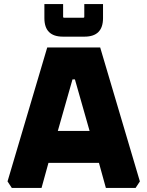

<svg xmlns="http://www.w3.org/2000/svg" viewBox="-20 -923 724 943"><path d="M17 -32 212 -690H472L667 -32L646 0H500L466 -123H218L184 0H38ZM264 -280H420L348 -533H336ZM198 -834V-903H290V-840Q290 -836 294 -836H390Q394 -836 394 -840V-903H486V-834Q486 -743 395 -743H289Q198 -743 198 -834Z"/></svg>

Font: Oxanium ExtraLight ExtraBold
Style: Regular
Weight: 800
Version: Version 2.000